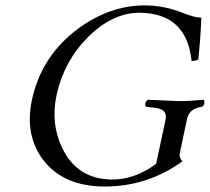

<svg xmlns="http://www.w3.org/2000/svg" viewBox="-20 -678 774 708"><path d="M513.7 -658.2Q585.4 -658.2 656.7 -629.4Q697.3 -613.3 722.2 -612.8Q721.2 -560.1 711.4 -459Q701.2 -453.1 686.5 -453.1Q668.5 -629.9 494.1 -630.9Q395 -630.9 304.7 -541.5Q215.8 -452.6 188.5 -327.1Q166 -221.7 210 -130.9Q263.2 -21 384.8 -16.1Q390.6 -16.1 395.5 -16.1Q468.3 -16.1 539.6 -62.5Q548.8 -68.4 555.7 -74.2L590.3 -235.8Q597.2 -269 567.4 -277.3Q553.2 -281.2 518.6 -284.2Q511.2 -293.5 521 -306.6Q522.9 -309.1 523.9 -310.1Q545.4 -309.6 584 -307.6Q626 -305.2 647 -305.2Q670.4 -305.2 698.7 -307.6Q718.8 -309.6 731 -310.1Q738.3 -300.8 728.5 -287.1Q726.6 -284.7 725.6 -284.2Q683.1 -279.8 671.9 -246.6Q670.4 -241.2 668.9 -235.8L642.6 -110.8Q640.6 -95.2 652.8 -83Q523.4 9.8 366.7 9.8Q214.4 9.8 139.2 -88.4Q70.8 -179.2 97.2 -307.1Q131.8 -471.2 268.1 -572.3Q383.8 -657.7 513.7 -658.2Z"/></svg>

Font: Linux Libertine Display Slanted O
Style: Slanted
Weight: 400
Designer: Philipp H. Poll
Foundry: Philipp H. Poll
Version: Version 5.0.9